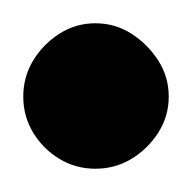

<svg xmlns="http://www.w3.org/2000/svg" viewBox="-32 -1013 165 165"><path d="M-12 -930Q-12 -913 -3.5 -899Q5 -885 19 -876.5Q33 -868 50 -868Q67 -868 81 -876.5Q95 -885 104 -899Q113 -913 113 -930Q113 -947 104 -961Q95 -975 81 -984Q67 -993 50 -993Q33 -993 19 -984Q5 -975 -3.5 -961Q-12 -947 -12 -930Z"/></svg>

Font: Linefont Medium
Style: Regular
Weight: 500
Monospace: yes
Version: Version 3.002;gftools[0.9.33]